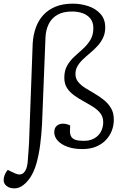

<svg xmlns="http://www.w3.org/2000/svg" viewBox="-60 -802 695 1051"><path d="M399 -31Q432 -31 456 -44.5Q480 -58 492.5 -81.5Q505 -105 505 -133Q505 -161 490 -181Q475 -201 450.5 -216.5Q426 -232 398.5 -247Q371 -262 346.5 -279.5Q322 -297 307 -320Q292 -343 292 -377Q292 -415 307.5 -442.5Q323 -470 347 -492Q371 -514 395 -535.5Q419 -557 435 -584Q451 -611 451 -648Q451 -680 435 -700Q419 -720 393 -729.5Q367 -739 334 -739Q286 -739 254.5 -721Q223 -703 207 -671Q191 -639 189 -598L170 -120Q167 -66 160 -10.5Q153 45 139.5 92.5Q126 140 104 172Q93 188 79.5 201Q66 214 51 221.5Q36 229 18 229Q-8 229 -24 216Q-40 203 -40 184Q-40 170 -34.5 156Q-29 142 -18 128L22 147Q51 160 68.5 145Q86 130 91 91Q92 77 93 64.5Q94 52 95 39Q96 26 97 11Q98 -4 99 -22L119 -565Q122 -611 136 -650.5Q150 -690 177 -719.5Q204 -749 244 -765.5Q284 -782 339 -782Q382 -782 423 -768.5Q464 -755 490 -726Q516 -697 516 -652Q516 -620 504 -595Q492 -570 473.5 -550Q455 -530 434 -512.5Q413 -495 394.5 -477.5Q376 -460 364.5 -440.5Q353 -421 353 -397Q353 -372 368 -353.5Q383 -335 407 -320Q431 -305 458 -289.5Q485 -274 509 -254.5Q533 -235 548 -209.5Q563 -184 563 -147Q563 -115 552 -86.5Q541 -58 519 -35Q497 -12 465 1Q433 14 391 14Q344 14 309.5 1.5Q275 -11 256 -32Q237 -53 237 -78Q237 -102 251 -113.5Q265 -125 284 -125Q296 -125 306.5 -122Q317 -119 324 -115L323 -84Q323 -66 330 -54Q337 -42 353.5 -36.5Q370 -31 399 -31Z"/></svg>

Font: Literata 18pt Light
Style: Italic
Weight: 300
Italic angle: -2°
Designer: Latin by Veronika Burian and Jose Scaglione. Greek by Irene Vlachou. Cyrillic by Vera Evstafieva
Foundry: TypeTogether
Version: Version 3.103;gftools[0.9.29]